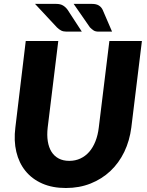

<svg xmlns="http://www.w3.org/2000/svg" viewBox="-20 -934 738 962"><path d="M48.5 0ZM327 -128Q357.5 -128 382.8 -139.8Q408 -151.5 427 -173.2Q446 -195 458.2 -226Q470.5 -257 475 -295.5L528 -728.5H691L638 -295.5Q629.5 -229 602.8 -173.2Q576 -117.5 533.2 -77.2Q490.5 -37 434 -14.5Q377.5 8 310 8Q242.5 8 191.5 -14.5Q140.5 -37 107.8 -77.2Q75 -117.5 61.8 -173.2Q48.5 -229 57 -295.5L109 -728.5H272L219 -295.5Q214.5 -257 219.5 -226Q224.5 -195 238.2 -173.2Q252 -151.5 274.2 -139.8Q296.5 -128 327 -128ZM441 -914.5Q462.5 -914.5 475.2 -906.5Q488 -898.5 494.5 -884.5L541.5 -775.5H474.5Q458.5 -775.5 449.5 -781.2Q440.5 -787 430.5 -797L349 -914.5ZM261.5 -914.5Q283 -914.5 296.5 -906Q310 -897.5 319 -884.5L390 -775.5H313.5Q297.5 -775.5 286.5 -781Q275.5 -786.5 265 -797L155.5 -914.5Z"/></svg>

Font: Lato Black
Style: Italic
Weight: 900
Italic angle: -7°
Designer: Lukasz Dziedzic
Foundry: tyPoland Lukasz Dziedzic
Version: Version 2.007; 2014-02-27